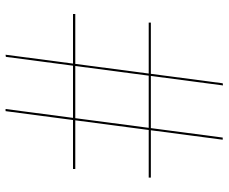

<svg xmlns="http://www.w3.org/2000/svg" viewBox="-84 -710 801 672"><g transform="rotate(-90 316.0 -374.5)"><path d="M352.5 6 452.5 -754 460 -755 360 5ZM30 -246.5V-254H572.5V-246.5ZM162.5 5 262.5 -755H270L170 5ZM60 -511V-519H602.5V-511Z"/></g></svg>

Font: BodoniModa_28ptMedium
Style: Regular
Weight: 500
Designer: Owen Earl
Foundry: indestructible type
Version: Version 2.004